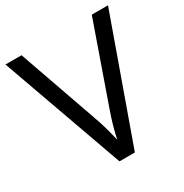

<svg xmlns="http://www.w3.org/2000/svg" viewBox="-166 -843 931 973"><g transform="rotate(-30 300.0 -357.0)"><path d="M600 -714 345 0H255L0 -714H94L255 -256Q271 -212 281.5 -173.5Q292 -135 300 -100Q307 -135 318 -174Q329 -213 345 -258L505 -714Z"/></g></svg>

Font: Noto Sans
Style: Regular
Weight: 400
Designer: Monotype Design Team
Foundry: Monotype Imaging Inc.
Version: Version 1.902